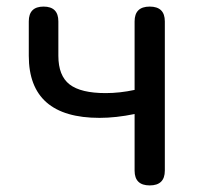

<svg xmlns="http://www.w3.org/2000/svg" viewBox="-20 -563 611 583"><path d="M480.5 -498V-44.9Q480.5 0 434.6 0Q388.7 0 388.7 -44.9V-216.8Q332 -205.1 282.2 -205.1Q67.4 -205.1 67.4 -393.6V-498Q67.4 -543 112.3 -543Q157.2 -543 157.2 -498V-393.6Q157.2 -333 191.4 -306.6Q225.6 -280.3 300.8 -280.3Q343.8 -280.3 388.7 -290V-498Q388.7 -543 434.6 -543Q480.5 -543 480.5 -498Z"/></svg>

Font: GenSenMaruGothic TW TTF Regular
Style: Regular
Weight: 400
Version: Version 1.301